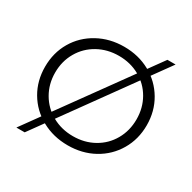

<svg xmlns="http://www.w3.org/2000/svg" viewBox="-181 -951 1201 1202"><g transform="rotate(30 419.5 -350.0)"><path d="M52 -350Q52 -451 99.5 -532Q147 -613 231.5 -659.5Q316 -706 420 -706Q524 -706 607.5 -660Q691 -614 739 -532.5Q787 -451 787 -350Q787 -249 739 -167.5Q691 -86 607.5 -40Q524 6 420 6Q316 6 231.5 -40.5Q147 -87 99.5 -168Q52 -249 52 -350ZM713 -350Q713 -432 675 -498.5Q637 -565 570 -602.5Q503 -640 420 -640Q337 -640 269.5 -602.5Q202 -565 163.5 -498.5Q125 -432 125 -350Q125 -268 163.5 -201.5Q202 -135 269.5 -97.5Q337 -60 420 -60Q503 -60 570 -97.5Q637 -135 675 -201.5Q713 -268 713 -350ZM694 -770H753L147 70H87Z"/></g></svg>

Font: Montserrat-Regular
Style: Regular
Weight: 400
Version: Version 7.200